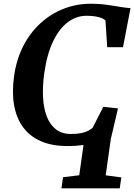

<svg xmlns="http://www.w3.org/2000/svg" viewBox="-20 -771 719 1028"><path d="M309 237.2 317.5 177.8 404.3 167.4 427.2 5.2Q410.4 7.6 389.6 9.3Q368.7 11 341.8 11Q257.8 11 198.1 -15.3Q138.4 -41.6 102.7 -91Q67 -140.3 55.2 -209.6Q43.4 -278.9 55.4 -364.4Q68.1 -453.3 104.6 -524.5Q141.2 -595.8 196.5 -646.4Q251.8 -697 320.6 -724Q389.4 -751 465.6 -751Q500.6 -751 529.9 -747.9Q559.3 -744.8 584.8 -740.5Q610.4 -736.3 633.6 -732.6Q656.8 -729 678.7 -727.5L638.6 -518.3H554L544.7 -661Q539.3 -667.5 526.2 -673.3Q513 -679.1 492.3 -682.8Q471.5 -686.6 443 -686.6Q389.9 -686.6 343.7 -652.5Q297.5 -618.3 264.6 -550.3Q231.7 -482.2 217.2 -380.4Q207.4 -310.9 210.4 -251.3Q213.4 -191.6 230.5 -147.4Q247.6 -103.2 279.4 -78.5Q311.2 -53.7 359 -53.7Q392.2 -53.7 414.2 -58.1Q436.2 -62.5 450.6 -70.1Q465 -77.7 475.8 -86.5L533.3 -199.3L611.8 -190.5L573.3 -27L545.9 167.7L629.6 178.8L621.1 237.2Z"/></svg>

Font: Merriweather Light
Style: Italic
Weight: 300
Italic angle: -7.8°
Designer: Eben Sorkin
Foundry: Eben Sorkin
Version: Version 2.101